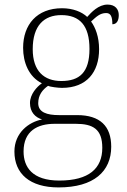

<svg xmlns="http://www.w3.org/2000/svg" viewBox="-20 -579 556 839"><path d="M236 240C390 240 466 170 466 62C466 -28 417 -76 317 -76H238C185 -76 147 -88 147 -128C147 -164 166 -187 190 -204C200 -199 235 -195 251 -195C359 -195 413 -264 413 -364C413 -418 397 -459 378 -485C401 -506 417 -522 444 -522C464 -522 471 -506 471 -473C490 -473 499 -489 499 -513C499 -538 484 -559 450 -559C410 -559 379 -525 361 -505C338 -527 299 -543 251 -543C141 -543 81 -471 81 -370C81 -307 105 -244 163 -215C141 -200 111 -167 111 -129C111 -89 134 -66 164 -57C105 -46 43 2 43 83C43 180 110 240 236 240ZM248 -225C173 -225 123 -268 123 -364C123 -468 173 -513 248 -513C328 -513 371 -468 371 -365C371 -262 327 -225 248 -225ZM239 210C121 210 83 151 83 83C83 -7 144 -38 219 -38H311C386 -38 427 -15 427 67C427 157 369 210 239 210Z"/></svg>

Font: Noto Serif Myanmar ExtraLight
Style: Regular
Weight: 200
Designer: Ben Mitchell and the Monotype Design Team
Foundry: Monotype Imaging Inc.
Version: Version 2.106